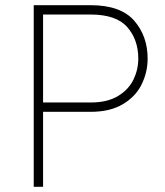

<svg xmlns="http://www.w3.org/2000/svg" viewBox="-20 -720 637 740"><path d="M110 -700H329Q445 -700 497 -640.5Q549 -581 549 -494Q549 -443 526.5 -396Q504 -349 454.5 -319Q405 -289 329 -289H146V0H110ZM513 -494Q513 -567 470.5 -615.5Q428 -664 329 -664H146V-325H329Q394 -325 435 -350Q476 -375 494.5 -413.5Q513 -452 513 -494Z"/></svg>

Font: Overpass Thin
Style: Regular
Weight: 100
Designer: Delve Withrington, Thomas Jockin
Foundry: Delve Fonts
Version: Version 3.000;DELV;Overpass